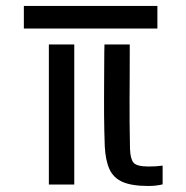

<svg xmlns="http://www.w3.org/2000/svg" viewBox="-20 -619 625 644"><path d="M525.5 -0.6Q514.9 2 503 3.4Q491.1 4.8 477.7 4.8Q422.1 4.8 391.1 -8.8Q360.1 -22.5 347 -51.9Q333.8 -81.4 331.4 -128.5Q330.4 -154.4 329.9 -180.3Q329.3 -206.1 329.1 -231.7Q328.8 -257.3 329 -283.3Q329.1 -309.3 329.2 -335.5Q329.2 -361.7 329.5 -388.5Q329.7 -415.4 329.8 -442.6L330.4 -469.8H415.2V-443.6Q415.2 -397.4 415 -359.1Q414.8 -320.7 414.6 -284.7Q414.4 -248.6 414.7 -209.1Q415 -169.5 416 -120.8Q417 -86.7 427.7 -73.6Q438.3 -60.5 478.1 -60.5Q491.9 -60.5 502.4 -61.2Q512.9 -61.9 525.5 -63.5ZM143.9 0V-469.8H229.1V0ZM60 -523.2V-599.2H507.9V-523.2Z"/></svg>

Font: Big Shoulders Stencil Text SC Thin
Style: Regular
Weight: 100
Designer: Patric King
Foundry: XO Type Co
Version: Version 2.001